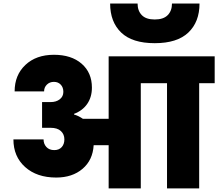

<svg xmlns="http://www.w3.org/2000/svg" viewBox="-20 -1056 1223 1076"><path d="M263.2 -483.9Q294.9 -483.9 314.9 -499.5Q335 -515.1 335 -541Q335 -566.4 320.3 -581.8Q305.7 -597.2 282.2 -597.2Q258.3 -597.2 242.7 -581.8Q227.1 -566.4 227.1 -543.9H62Q62 -635.3 122.3 -692.1Q182.6 -749 282.2 -749Q379.9 -749 437.5 -699Q495.1 -648.9 495.1 -564.9Q495.1 -512.2 469 -474.1Q442.9 -436 395 -418V-414.1Q418.9 -407.7 444.8 -390.1H588.9V-740.2H1183.1V-589.8H1096.2V0H916V-589.8H769V0H588.9V-242.2H504.9Q500 -158.7 442.6 -109.9Q385.3 -61 294.9 -61Q186.5 -61 120.8 -119.9Q55.2 -178.7 55.2 -274.9H224.1Q224.1 -249.5 240 -232.2Q255.9 -214.8 284.2 -214.8Q310.5 -214.8 325.7 -231.4Q340.8 -248 340.8 -274.9Q340.8 -303.2 321.3 -321.5Q301.8 -339.8 263.2 -339.8H215.8V-483.9ZM847.2 -814Q721.2 -814 659.2 -873.5Q597.2 -933.1 597.2 -1036.1H751Q751 -995.6 774.7 -971.2Q798.3 -946.8 847.2 -946.8Q896 -946.8 919.9 -971.2Q943.8 -995.6 943.8 -1036.1H1098.1Q1098.1 -933.1 1035.4 -873.5Q972.7 -814 847.2 -814Z"/></svg>

Font: Poppins ExtraBold
Style: Regular
Weight: 800
Designer: Ninad Kale (Devanagari), Jonny Pinhorn (Latin)
Foundry: Indian Type Foundry
Version: Version 3.200;PS 1.000;hotconv 16.6.54;makeotf.lib2.5.65590